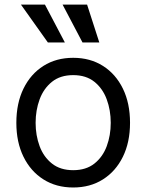

<svg xmlns="http://www.w3.org/2000/svg" viewBox="-20 -804 637 835"><path d="M298.3 11.4Q224.4 11.4 168.9 -23.8Q113.3 -58.9 82.2 -122.2Q51.1 -185.4 51.1 -269.9Q51.1 -355.1 82.2 -418.7Q113.3 -482.2 168.9 -517.4Q224.4 -552.6 298.3 -552.6Q372.2 -552.6 427.7 -517.4Q483.3 -482.2 514.4 -418.7Q545.5 -355.1 545.5 -269.9Q545.5 -185.4 514.4 -122.2Q483.3 -58.9 427.7 -23.8Q372.2 11.4 298.3 11.4ZM298.3 -63.9Q354.4 -63.9 390.6 -92.7Q426.8 -121.4 444.2 -168.3Q461.6 -215.2 461.6 -269.9Q461.6 -324.6 444.2 -371.8Q426.8 -419 390.6 -448.2Q354.4 -477.3 298.3 -477.3Q242.2 -477.3 206 -448.2Q169.7 -419 152.3 -371.8Q134.9 -324.6 134.9 -269.9Q134.9 -215.2 152.3 -168.3Q169.7 -121.4 206 -92.7Q242.2 -63.9 298.3 -63.9ZM338.8 -619.3 252.1 -784.1H358.7L411.9 -619.3ZM188.2 -619.3 71 -784.1H175.4L262.1 -619.3Z"/></svg>

Font: Inter Zeller
Style: Regular
Weight: 400
Designer: Rasmus Andersson; Joe Bland
Foundry: zeller
Version: Version 3.015;git-dec3a8cb1